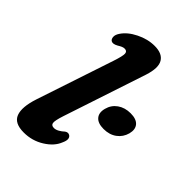

<svg xmlns="http://www.w3.org/2000/svg" viewBox="-217 -810 912 912"><g transform="rotate(45 239.5 -353.5)"><path d="M335 -593 196.5 -175Q182.5 -132 185 -118.2Q187.5 -104.5 205 -104.5Q217 -104.5 230.2 -112Q243.5 -119.5 254.5 -130Q268 -139.5 280 -132Q298.5 -119.5 282 -85Q266.5 -45.5 220.5 -16.8Q174.5 12 118.5 12Q55.5 12 40.5 -27.8Q25.5 -67.5 50 -142L179.5 -531Q195 -577.5 194 -593.2Q193 -609 176 -609Q168.5 -609 160.5 -605.5Q152.5 -602 142 -595.5Q119.5 -583 107.5 -590.5Q99 -596 98 -609.8Q97 -623.5 108 -640Q130 -673.5 175.8 -696.2Q221.5 -719 268 -719Q319 -719 337.5 -688.2Q356 -657.5 335 -593ZM375 -268Q336.5 -268 319.8 -287.5Q303 -307 312 -340.5Q320.5 -373.5 347.8 -392.8Q375 -412 413.5 -412Q452 -412 468.5 -392.8Q485 -373.5 476.5 -340.5Q467.5 -307.5 440.8 -287.8Q414 -268 375 -268Z"/></g></svg>

Font: Fraunces 9pt SuperSoft SemiBold
Style: Italic
Weight: 600
Italic angle: -16°
Version: Version 1.000;[0bf87f6ff]